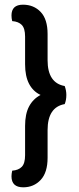

<svg xmlns="http://www.w3.org/2000/svg" viewBox="-20 -678 336 819"><path d="M153 -273Q121 -288 104 -320.5Q87 -353 87 -404V-522Q87 -557 73 -571.5Q59 -586 32 -588Q29 -600 29 -612Q29 -658 78 -658Q124 -658 153.5 -627Q183 -596 183 -533V-421Q183 -324 256 -311Q263 -292 263 -273Q263 -251 256 -234Q183 -221 183 -123V-5Q183 58 153.5 89.5Q124 121 79 121Q29 121 29 74Q29 64 32 50Q59 48 73 33.5Q87 19 87 -16V-141Q87 -192 104 -224Q121 -256 153 -273Z"/></svg>

Font: Baloo Thambi 2 Medium
Style: Regular
Weight: 500
Designer: Aadarsh Rajan and Ek Type
Foundry: Ek Type
Version: Version 1.640;hotconv 1.0.111;makeotfexe 2.5.65597; ttfautoh